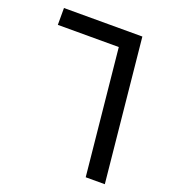

<svg xmlns="http://www.w3.org/2000/svg" viewBox="-131 -802 790 899"><g transform="rotate(20 264.0 -352.0)"><path d="M399.9 2.9 336.9 -623H33.2V-707H423.8L495.1 2.9Z"/></g></svg>

Font: LT Superior Med
Style: Regular
Weight: 500
Designer: Daniel Lyons
Foundry: LyonsType
Version: Version 1.000